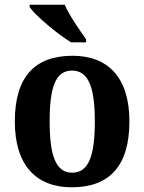

<svg xmlns="http://www.w3.org/2000/svg" viewBox="-20 -786 613 816"><path d="M282 -606H346V-619C319 -657 274 -721 255 -766H106V-756C129 -721 223 -642 282 -606ZM285 10C446 10 530 -82 530 -270C530 -458 438 -549 288 -549C127 -549 43 -458 43 -270C43 -82 135 10 285 10ZM287 -52C216 -52 191 -127 191 -270C191 -413 215 -486 286 -486C357 -486 383 -413 383 -270C383 -127 358 -52 287 -52Z"/></svg>

Font: Noto Serif SemiCondensed
Style: Bold
Weight: 700
Width: 4
Designer: Monotype Design Team
Foundry: Monotype Imaging Inc.
Version: Version 2.015